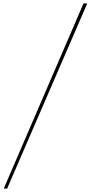

<svg xmlns="http://www.w3.org/2000/svg" viewBox="-20 -955 534 1131"><path d="M494 -935 22 156H2L472 -935Z"/></svg>

Font: Fz Poppins Thin
Style: Italic
Weight: 100
Italic angle: -10°
Designer: Ninad Kale (Devanagari), Jonny Pinhorn (Latin)
Foundry: Indian Type Foundry
Version: Vit hóa bi Vntype.Com & FontZin.Com